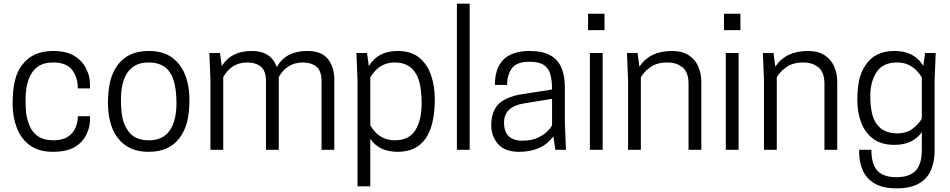

<svg xmlns="http://www.w3.org/2000/svg" viewBox="-20 -820 5201 1051"><path d="M270 11Q192 11 143.5 -24.5Q95 -60 72 -120Q49 -180 49 -253Q49 -401 101 -464Q158 -541 270 -541Q345 -541 389.5 -512.5Q434 -484 453 -441Q467 -412 470 -390Q473 -368 473 -336H406Q406 -396 375 -437Q344 -478 271 -478Q216 -478 183 -452Q150 -426 135 -380.5Q120 -335 120 -277Q120 -236 122.5 -208Q125 -180 135 -150Q166 -52 271 -52Q321 -52 350.5 -71Q380 -90 393 -120Q406 -150 406 -184H473Q473 -156 470 -135Q467 -114 454 -87Q436 -44 391.5 -16.5Q347 11 270 11Z M794 11Q717 11 667.5 -24Q618 -59 594.5 -118.5Q571 -178 571 -253Q571 -322 582.5 -372Q594 -422 624 -464Q681 -541 794 -541Q872 -541 921 -505.5Q970 -470 993.5 -410Q1017 -350 1017 -277Q1017 -208 1005.5 -158Q994 -108 964 -66Q907 11 794 11ZM794 -52Q849 -52 882.5 -78Q916 -104 931 -149.5Q946 -195 946 -253Q946 -371 909.5 -424.5Q873 -478 794 -478Q739 -478 705.5 -452Q672 -426 657 -380.5Q642 -335 642 -277Q642 -218 649.5 -178.5Q657 -139 679 -107Q715 -52 794 -52Z M1810 0H1740V-374Q1740 -433 1711.5 -455.5Q1683 -478 1638 -478Q1551 -478 1506 -398V0H1436V-374Q1436 -433 1407.5 -455.5Q1379 -478 1334 -478Q1247 -478 1202 -398V0H1132V-380L1126 -530H1184L1194 -458Q1245 -541 1358 -541Q1464 -541 1495 -453Q1544 -541 1662 -541Q1740 -541 1775 -497Q1810 -453 1810 -384Z M2007 200H1937V-380L1931 -530H1989L1999 -458Q2048 -541 2157 -541Q2229 -541 2273.5 -505.5Q2318 -470 2339 -410Q2360 -350 2360 -277Q2360 11 2157 11Q2055 11 2007 -60ZM2141 -52Q2220 -52 2254 -108Q2288 -164 2288 -253Q2288 -374 2252 -424Q2216 -478 2141 -478Q2054 -478 2007 -396V-134Q2055 -52 2141 -52Z M2551 0H2481V-800H2551Z M2822 11Q2743 11 2706 -32Q2669 -75 2669 -134Q2669 -242 2751 -279Q2794 -299 2842 -305L3002 -330Q3002 -380 2992.5 -413.5Q2983 -447 2956.5 -464.5Q2930 -482 2879 -482Q2808 -482 2782 -446Q2756 -410 2756 -355H2689Q2689 -541 2880 -541Q2951 -541 2993.5 -516.5Q3036 -492 3054 -447.5Q3072 -403 3072 -344V-150L3078 0H3020L3009 -74Q2948 11 2822 11ZM2840 -50Q2887 -50 2920 -64.5Q2953 -79 2973 -98Q2993 -117 3002 -134V-279L2848 -254Q2739 -236 2739 -149Q2739 -50 2840 -50Z M3279 0H3209V-530H3279ZM3289 -655H3199V-745H3289Z M3819 0H3749V-361Q3749 -424 3716.5 -451Q3684 -478 3634 -478Q3575 -478 3539 -451.5Q3503 -425 3488 -396V0H3418V-380L3412 -530H3470L3480 -455Q3537 -541 3658 -541Q3714 -541 3749.5 -518Q3785 -495 3802 -456.5Q3819 -418 3819 -371Z M4023 0H3953V-530H4023ZM4033 -655H3943V-745H4033Z M4563 0H4493V-361Q4493 -424 4460.5 -451Q4428 -478 4378 -478Q4319 -478 4283 -451.5Q4247 -425 4232 -396V0H4162V-380L4156 -530H4214L4224 -455Q4281 -541 4402 -541Q4458 -541 4493.5 -518Q4529 -495 4546 -456.5Q4563 -418 4563 -371Z M4888 211Q4813 211 4768 184.5Q4723 158 4703 113Q4683 68 4683 13V0H4750Q4750 80 4783.5 115Q4817 150 4887 150Q4957 150 4991.5 115Q5026 80 5026 1V-97Q4977 -27 4876 -27Q4804 -27 4759.5 -60.5Q4715 -94 4694 -149.5Q4673 -205 4673 -273Q4673 -331 4682.5 -379Q4692 -427 4721 -468Q4772 -541 4876 -541Q4986 -541 5034 -459L5044 -530H5102L5096 -380V5Q5096 65 5076 111.5Q5056 158 5010 184.5Q4964 211 4888 211ZM4891 -90Q4943 -90 4977 -116.5Q5011 -143 5026 -171V-396Q5016 -414 4998 -433Q4980 -452 4953.5 -465Q4927 -478 4891 -478Q4813 -478 4778.5 -425.5Q4744 -373 4744 -295Q4744 -185 4780 -140Q4816 -90 4891 -90Z"/></svg>

Font: Tanohe Sans
Style: Regular
Weight: 400
Designer: Village Type and Design LLC & Cristiano Sobral
Foundry: Cooper Hewitt Smithsonian Design Museum
Version: Version 1.00;September 29, 2021;FontCreator 13.0.0.2655 64-b